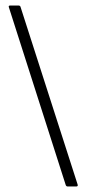

<svg xmlns="http://www.w3.org/2000/svg" viewBox="-20 -675 313 695"><path d="M225 0Q220 0 218 -5L12 -649Q10 -655 17 -655H47Q52 -655 54 -651L261 -7Q263 0 256 0Z"/></svg>

Font: Sofia Sans Condensed Light
Style: Regular
Weight: 300
Designer: Botio Nikoltchev, Ani Petrova
Foundry: lettersoup
Version: Version 4.101